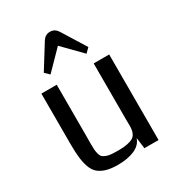

<svg xmlns="http://www.w3.org/2000/svg" viewBox="-192 -919 955 1042"><g transform="rotate(-30 285.5 -397.5)"><path d="M73.2 0ZM498 0.5H409.2L400.4 -68.4Q387.7 -29.8 345 -11.2Q302.2 7.3 240.7 7.3Q198.7 7.3 169.9 -1Q141.1 -9.3 121.8 -25.1Q102.5 -41 92 -69.6Q81.5 -98.1 77.4 -133.5Q73.2 -168.9 73.2 -221.7V-535.6H169.4V-224.6Q169.4 -213.9 169.2 -195.6Q168.9 -177.2 168.9 -169.9Q168.9 -144 169.9 -129.4Q170.9 -114.7 175 -100.6Q179.2 -86.4 186 -79.8Q192.9 -73.2 206.5 -67.9Q220.2 -62.5 238 -61Q255.9 -59.6 283.7 -59.6Q314.9 -59.6 336.9 -64Q358.9 -68.4 371.6 -75.4Q384.3 -82.5 390.9 -94.7Q397.5 -106.9 399.4 -118.7Q401.4 -130.4 401.4 -147.9Q401.4 -153.8 401.1 -167Q400.9 -180.2 400.9 -187V-535.6H498ZM280.8 -715.8 168 -600.6 141.1 -627 234.9 -777.8Q252 -803.2 280.8 -803.2Q309.6 -803.2 326.7 -777.8L420.4 -627L393.6 -600.6Z"/></g></svg>

Font: Coda
Style: Regular
Weight: 400
Designer: vernon adams
Foundry: vernon adams
Version: Version 2.000; ttfautohint (v0.8) -r 50 -G 200 -x